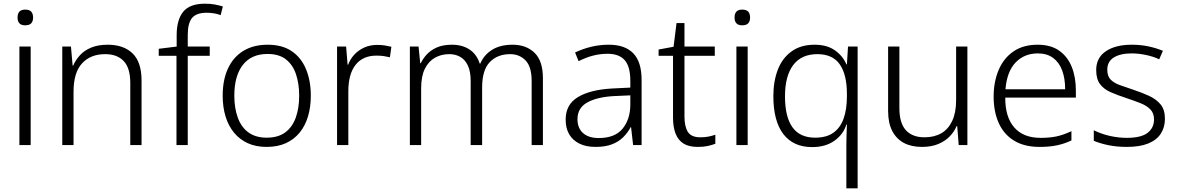

<svg xmlns="http://www.w3.org/2000/svg" viewBox="-20 -785 6370 1039"><path d="M146 -533V0H85V-533ZM116 -733Q139 -733 149 -722Q159 -711 159 -690Q159 -670 149 -659Q139 -648 116 -648Q95 -648 85 -659Q75 -670 75 -690Q75 -711 85 -722Q95 -733 116 -733Z M563 -543Q649 -543 697.5 -496Q746 -449 746 -349V0H685V-336Q685 -417 649.5 -454.5Q614 -492 549 -492Q470 -492 424 -442Q378 -392 378 -289V0H317V-533H364L373 -430H376Q389 -460 412.5 -486Q436 -512 473.5 -527.5Q511 -543 563 -543Z M1115 -483H996V0H935V-483H839V-521L936 -533V-594Q936 -678 971.5 -721.5Q1007 -765 1089 -765Q1118 -765 1140.5 -761Q1163 -757 1186 -750L1174 -703Q1157 -710 1137 -713Q1117 -716 1098 -716Q1043 -716 1019.5 -688Q996 -660 996 -596V-533H1115Z M1662 -267Q1662 -207 1647 -156Q1632 -105 1602 -68Q1572 -31 1527.5 -10.5Q1483 10 1423 10Q1365 10 1321 -10Q1277 -30 1246.5 -67Q1216 -104 1200.5 -155Q1185 -206 1185 -267Q1185 -353 1214 -415Q1243 -477 1297.5 -510Q1352 -543 1428 -543Q1508 -543 1559.5 -507.5Q1611 -472 1636.5 -409.5Q1662 -347 1662 -267ZM1248 -267Q1248 -200 1267 -148Q1286 -96 1325 -68Q1364 -40 1423 -40Q1485 -40 1523.5 -68.5Q1562 -97 1580.5 -148.5Q1599 -200 1599 -267Q1599 -331 1582 -382.5Q1565 -434 1527.5 -463.5Q1490 -493 1428 -493Q1340 -493 1294 -433.5Q1248 -374 1248 -267Z M2022 -542Q2044 -542 2063 -539Q2082 -536 2098 -532L2090 -475Q2073 -479 2056.5 -481.5Q2040 -484 2017 -484Q1980 -484 1952 -471.5Q1924 -459 1904.5 -434.5Q1885 -410 1875 -374Q1865 -338 1865 -292V0H1804V-533H1853L1861 -435H1864Q1875 -465 1897 -489Q1919 -513 1950.5 -527.5Q1982 -542 2022 -542Z M2754 -543Q2828 -543 2873 -499Q2918 -455 2918 -361V0H2857V-347Q2857 -424 2824 -458Q2791 -492 2741 -492Q2672 -492 2630.5 -449Q2589 -406 2589 -311V0H2527V-347Q2527 -398 2512 -430Q2497 -462 2471 -477Q2445 -492 2411 -492Q2368 -492 2333.5 -472.5Q2299 -453 2279 -412.5Q2259 -372 2259 -307V0H2198V-533H2245L2254 -443H2257Q2269 -468 2289.5 -490.5Q2310 -513 2343.5 -528Q2377 -543 2426 -543Q2482 -543 2521 -517Q2560 -491 2576 -441H2579Q2599 -488 2643 -515.5Q2687 -543 2754 -543Z M3275 -543Q3362 -543 3407 -496.5Q3452 -450 3452 -353V0H3406L3395 -97H3393Q3377 -67 3352.5 -42.5Q3328 -18 3291.5 -4Q3255 10 3203 10Q3151 10 3115 -8Q3079 -26 3060 -58.5Q3041 -91 3041 -138Q3041 -219 3106.5 -259Q3172 -299 3290 -306L3391 -311V-347Q3391 -425 3360.5 -459.5Q3330 -494 3268 -494Q3229 -494 3191 -484.5Q3153 -475 3111 -454L3092 -501Q3134 -521 3179.5 -532Q3225 -543 3275 -543ZM3302 -265Q3211 -260 3158 -230.5Q3105 -201 3105 -140Q3105 -92 3135 -65Q3165 -38 3220 -38Q3307 -38 3348.5 -88Q3390 -138 3391 -217V-269Z M3770 -42Q3795 -42 3814.5 -46Q3834 -50 3851 -56V-7Q3832 0 3810 5Q3788 10 3756 10Q3708 10 3679 -8Q3650 -26 3636 -61.5Q3622 -97 3622 -149V-483H3544V-517L3625 -532L3641 -660H3684V-533H3848V-483H3684V-154Q3684 -100 3702.5 -71Q3721 -42 3770 -42Z M4026 -533V0H3965V-533ZM3996 -733Q4019 -733 4029 -722Q4039 -711 4039 -690Q4039 -670 4029 -659Q4019 -648 3996 -648Q3975 -648 3965 -659Q3955 -670 3955 -690Q3955 -711 3965 -722Q3975 -733 3996 -733Z M4560 0Q4560 -23 4561 -55Q4562 -87 4563 -111H4560Q4544 -58 4495.5 -23.5Q4447 11 4375 11Q4273 11 4219 -59.5Q4165 -130 4165 -265Q4165 -345 4189 -407.5Q4213 -470 4263 -506.5Q4313 -543 4388 -543Q4456 -543 4499 -512Q4542 -481 4560 -437H4563L4569 -533H4621V234H4560ZM4391 -40Q4452 -40 4489.5 -66.5Q4527 -93 4545 -143Q4563 -193 4563 -263V-276Q4563 -381 4524.5 -436.5Q4486 -492 4403 -492Q4317 -492 4272.5 -433Q4228 -374 4228 -264Q4228 -152 4268.5 -96Q4309 -40 4391 -40Z M5215 -533V0H5168L5160 -102H5156Q5144 -72 5119 -46.5Q5094 -21 5057 -5.5Q5020 10 4969 10Q4911 10 4870.5 -12Q4830 -34 4808 -77Q4786 -120 4786 -184V-533H4847V-200Q4847 -119 4882 -80.5Q4917 -42 4983 -42Q5036 -42 5074 -64Q5112 -86 5133 -131Q5154 -176 5154 -244V-533Z M5595 -543Q5666 -543 5711.5 -511Q5757 -479 5779.5 -423.5Q5802 -368 5802 -295V-257H5420Q5419 -153 5468 -96Q5517 -39 5611 -39Q5660 -39 5696 -46.5Q5732 -54 5778 -75V-25Q5740 -7 5699.5 1.5Q5659 10 5606 10Q5523 10 5467.5 -24Q5412 -58 5384.5 -119.5Q5357 -181 5357 -262Q5357 -342 5384 -406Q5411 -470 5464 -506.5Q5517 -543 5595 -543ZM5596 -496Q5523 -496 5476 -447Q5429 -398 5421 -302H5744Q5744 -360 5728 -403.5Q5712 -447 5679 -471.5Q5646 -496 5596 -496Z M6284 -142Q6284 -96 6261.5 -61.5Q6239 -27 6193.5 -8.5Q6148 10 6078 10Q6023 10 5977.5 0.5Q5932 -9 5899 -23V-80Q5942 -59 5988 -49Q6034 -39 6077 -39Q6155 -39 6190 -66Q6225 -93 6225 -139Q6225 -172 6205.5 -192.5Q6186 -213 6152 -226.5Q6118 -240 6073 -255Q6027 -270 5990.5 -286Q5954 -302 5933 -329.5Q5912 -357 5912 -406Q5912 -472 5964 -507.5Q6016 -543 6104 -543Q6153 -543 6195 -534Q6237 -525 6273 -510L6253 -464Q6222 -479 6181.5 -487.5Q6141 -496 6104 -496Q6043 -496 6007.5 -474Q5972 -452 5972 -408Q5972 -373 5990 -354.5Q6008 -336 6040 -324.5Q6072 -313 6114 -299Q6159 -284 6197.5 -266.5Q6236 -249 6260 -220.5Q6284 -192 6284 -142Z"/></svg>

Font: Noto Sans Hebrew Thin Light
Style: Regular
Weight: 300
Version: Version 3.001